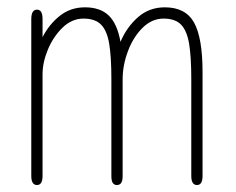

<svg xmlns="http://www.w3.org/2000/svg" viewBox="-20 -508 659 537"><path d="M307 9.5Q299.5 9.5 295.5 3.8Q291.5 -2 291.5 -16V-287.5Q291.5 -348 285.5 -385Q279.5 -422 262.8 -439Q246 -456 213.5 -456Q181 -456 155 -430.8Q129 -405.5 114 -369.5Q99 -333.5 99 -300V-16Q99 9.5 83.5 9.5Q67.5 9.5 67.5 -16V-454.5Q67.5 -481 83.5 -481Q91 -481 95 -474.8Q99 -468.5 99 -454.5V-404Q117 -439.5 147 -463.5Q177 -487.5 217.5 -487.5Q260.5 -487.5 284.2 -464.5Q308 -441.5 317 -391Q334 -431.5 365.5 -459.5Q397 -487.5 441 -487.5Q499 -487.5 522.8 -444.8Q546.5 -402 546.5 -306.5V-16Q546.5 9.5 531 9.5Q515 9.5 515 -16V-287.5Q515 -348 509 -385Q503 -422 486.5 -439Q470 -456 437.5 -456Q404.5 -456 378.5 -430Q352.5 -404 337.8 -364.8Q323 -325.5 323 -286V-16Q323 -2 318.8 3.8Q314.5 9.5 307 9.5Z"/></svg>

Font: Sono ExtraLight Monospace ExtraLight
Style: Regular
Weight: 250
Version: Version 2.112